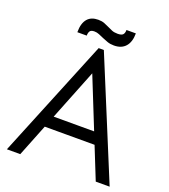

<svg xmlns="http://www.w3.org/2000/svg" viewBox="-153 -969 948 1078"><g transform="rotate(20 321.0 -429.5)"><path d="M14 0H94L339 -616H298L545 0H628L335 -710H304ZM150 -192H486V-262H150ZM379 -753Q424 -753 448 -780.5Q472 -808 472 -859H416Q416 -840 407.5 -831Q399 -822 376 -822Q355 -822 341 -828Q327 -834 313.5 -840.5Q300 -847 285 -853Q270 -859 248 -859Q228 -859 212 -853Q196 -847 184.5 -834Q173 -821 167 -801Q161 -781 161 -753H217Q217 -770 223.5 -780Q230 -790 250 -790Q265 -790 279 -784Q293 -778 308 -771.5Q323 -765 340 -759Q357 -753 379 -753Z"/></g></svg>

Font: Tilda Sans VF
Style: Regular
Weight: 400
Designer: ParaType Ltd
Foundry: ParaType Ltd
Version: Version 1.010